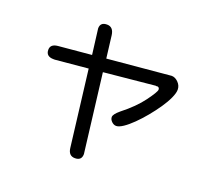

<svg xmlns="http://www.w3.org/2000/svg" viewBox="-140 -973 1279 1185"><g transform="rotate(20 500.0 -380.5)"><path d="M464 41Q422 41 416 -8L355 -508L140 -488H132Q81 -488 81 -532Q81 -569 128 -574L346 -594L325 -761Q325 -802 369 -802Q411 -802 418 -750L436 -603L852 -641Q875 -641 895.5 -620.5Q916 -600 916 -573Q916 -551 900.5 -517Q885 -483 859 -445Q833 -407 802 -369.5Q771 -332 739.5 -301Q708 -270 680.5 -251.5Q653 -233 635 -233Q619 -233 605 -246.5Q591 -260 591 -276Q591 -294 628 -325Q711 -390 758 -454Q805 -518 805 -533Q805 -550 787 -550L784 -548L782 -549L781 -550L445 -517L506 -18L508 -2Q508 41 464 41Z"/></g></svg>

Font: Huninn
Style: Regular
Weight: 400
Designer: justfont
Foundry: justfont
Version: Version 1.003